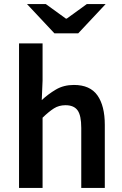

<svg xmlns="http://www.w3.org/2000/svg" viewBox="-20 -918 598 938"><path d="M73 0V-706H188V-524L184 -429Q215 -458 253 -480.5Q291 -503 341 -503Q420 -503 456 -452Q492 -401 492 -308V0H377V-293Q377 -354 359 -379Q341 -404 300 -404Q268 -404 243.5 -388.5Q219 -373 188 -343V0ZM246 -755 112 -898H204L302 -827H306L404 -898H496L362 -755Z"/></svg>

Font: Source Sans 3 ExtraLight SemiBold
Style: Regular
Weight: 600
Version: Version 3.052;hotconv 1.1.0;makeotfexe 2.6.0